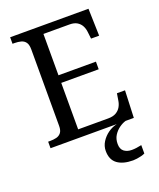

<svg xmlns="http://www.w3.org/2000/svg" viewBox="-170 -817 963 1161"><g transform="rotate(-20 311.5 -237.0)"><path d="M38 0V-42H51Q73 -42 91.5 -46.5Q110 -51 121.5 -65.5Q133 -80 133 -109V-600Q133 -632 122 -647Q111 -662 92.5 -667Q74 -672 51 -672H38V-714H542L547 -539H495L490 -582Q488 -604 478.5 -622.5Q469 -641 450.5 -652.5Q432 -664 402 -664H234V-398H475V-349H234V-50H427Q459 -50 478.5 -61.5Q498 -73 508.5 -91.5Q519 -110 522 -132L529 -175H581L574 0ZM483 240Q419 240 382.5 213.5Q346 187 346 130Q346 99 363 72Q380 45 406.5 26Q433 7 464 0H521Q500 6 478.5 21.5Q457 37 442.5 60Q428 83 428 115Q428 148 447.5 163Q467 178 497 178Q511 178 526.5 176Q542 174 560 170V224Q550 229 536 232.5Q522 236 508 238Q494 240 483 240Z"/></g></svg>

Font: Noto Serif Khmer
Style: Regular
Weight: 400
Designer: Danh Hong and the Monotype Design Team
Foundry: Monotype Imaging Inc.
Version: Version 2.003